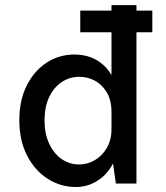

<svg xmlns="http://www.w3.org/2000/svg" viewBox="-20 -717 650 750"><path d="M55.5 0ZM415.5 -424V-697H513V0H432.5L421.5 -78.5Q399 -35.5 363.5 -13Q324.5 13.5 276.5 13.5Q216.5 13.5 166 -18.8Q115.5 -51 85.5 -109.8Q55.5 -168.5 55.5 -247.5Q55.5 -326 84.8 -383.5Q114 -441 162.5 -472.5Q211 -504 270.5 -504Q324.5 -504 364.5 -478Q395.5 -458 415.5 -424ZM415.5 -279.5Q415.5 -324.5 397.8 -355Q380 -385.5 351.8 -401.2Q323.5 -417 290 -417Q252 -417 221.2 -396.5Q190.5 -376 172.2 -338Q154 -300 154 -247.5Q154 -194.5 172.2 -155.5Q190.5 -116.5 221.2 -95.5Q252 -74.5 289.5 -74.5Q321 -74.5 349.8 -91Q378.5 -107.5 397 -138.8Q415.5 -170 415.5 -212.5ZM293.5 -591V-675.5H575V-591Z"/></svg>

Font: Betinya Sans Medium
Style: Regular
Weight: 500
Designer: Jonathan Pinhorn
Version: Version 2.001;December 9, 2019;FontCreator 12.0.0.2547 64-bi